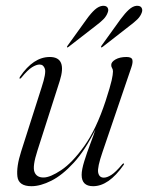

<svg xmlns="http://www.w3.org/2000/svg" viewBox="-20 -634 510 662"><path d="M407 -70Q409 -69 406 -65Q355 8 301 8Q261.5 8 261.5 -31Q261.5 -49 270.8 -78.8Q280 -108.5 291.5 -138.5Q303 -168.5 309 -187.5Q273.5 -115.5 234.2 -72.8Q195 -30 157.2 -11Q119.5 8 88.5 8Q44 8 40 -25.5Q36 -59 53 -112L123.5 -333Q139.5 -381.5 134.8 -396.5Q130 -411.5 116.5 -411.5Q105.5 -411.5 90.5 -402.2Q75.5 -393 53.5 -366Q50 -362 48 -363Q46 -364 49 -369.5Q95 -437.5 151.5 -437.5Q212 -437.5 186 -355L109 -114.5Q91.5 -60.5 98.8 -41.2Q106 -22 130 -22Q153 -22 191.2 -47.5Q229.5 -73 270.8 -130.8Q312 -188.5 344 -285.5Q360.5 -336.5 365 -357Q369.5 -377.5 369.5 -387.5Q369.5 -395 366.5 -399.2Q363.5 -403.5 363.5 -410Q363.5 -420.5 378.2 -429Q393 -437.5 416 -437.5Q433.5 -437.5 436.2 -428.5Q439 -419.5 433 -402L333.5 -110Q315 -56.5 318.5 -39Q322 -21.5 338 -21.5Q349 -21.5 363.8 -30.8Q378.5 -40 401.5 -67.5Q404.5 -71.5 407 -70ZM278.5 -567.5Q293.5 -588.5 307.2 -600.8Q321 -613 334.5 -614Q346.5 -614.5 350.8 -607.8Q355 -601 352 -592.5Q347.5 -578.5 336.5 -567.5Q325.5 -556.5 310 -545L216.5 -472.5Q212.5 -469.5 211 -471Q210 -472 213 -476.5ZM395.5 -567.5Q411 -588.5 424.5 -600.8Q438 -613 451 -614Q463.5 -614.5 467.8 -607.8Q472 -601 469.5 -592.5Q465 -578.5 453.8 -567.5Q442.5 -556.5 427 -545L334 -472.5Q330 -469.5 328.5 -471Q327.5 -472.5 330 -476.5Z"/></svg>

Font: Fraunces 144pt S000 Light
Style: Italic
Weight: 300
Italic angle: -16°
Version: Version 1.000; ttfautohint (v1.8.3)